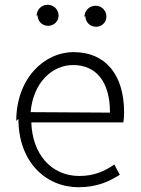

<svg xmlns="http://www.w3.org/2000/svg" viewBox="-20 -758 588 803"><path d="M57 -261C57 -82 170 25 309 25C387 25 438 0 481 -27L458 -70C417 -41 371 -22 312 -22C194 -22 115 -114 111 -246H496C498 -259 499 -273 499 -288C499 -447 420 -540 288 -540C164 -540 48 -429 48 -252ZM108 -289C119 -413 198 -486 286 -486C380 -486 440 -419 440 -287ZM137 -695C137 -670 156 -650 181 -650C206 -650 225 -669 225 -693C225 -718 205 -738 179 -738C153 -738 133 -717 133 -691ZM337 -691C337 -666 356 -646 382 -646C406 -646 425 -665 425 -689C425 -714 405 -734 380 -734C353 -734 333 -713 333 -687Z"/></svg>

Font: GenEiGothic-pro-Light
Style: Regular
Weight: 300
Designer: Ryoko NISHIZUKA (kana & ideographs); Paul D. Hunt (Latin, Greek & Cyrillic); Wenlong ZHANG (bopomofo); Sandoll Communica
Foundry: Adobe Systems Incorporated; o_tamon
Version: Version 1.000.140830